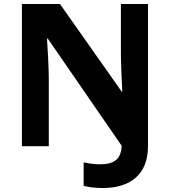

<svg xmlns="http://www.w3.org/2000/svg" viewBox="-20 -734 853 964"><path d="M496 210C631 210 723 145 723 0V-714H587V-471C587 -422 591 -330 594 -274H591L281 -714H90V0H225V-336C225 -389 220 -484 216 -540H220L591 -2C588 64 555 91 481 91C450 91 424 86 400 81V199C422 205 454 210 496 210Z"/></svg>

Font: Noto Sans Malayalam
Style: Bold
Weight: 700
Designer: Jelle Bosma - Monotype Design Team
Foundry: Monotype Imaging Inc.
Version: Version 2.104